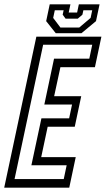

<svg xmlns="http://www.w3.org/2000/svg" viewBox="-44 -870 490 890"><path d="M-24.5 0 124.5 -700H426L396 -558.5H236L207 -424H332.5L302.5 -282.5H177L147 -141.5H307L277 0ZM23.5 -40H251.5L265 -104H101.5L148 -321.5H276.5L290 -385.5H161.5L206.5 -598H370L383.5 -662.5H156ZM214.5 -716 170 -772 186.5 -850H282.5L274.5 -812H313.5L321.5 -850H417.5L401 -772L333.5 -716ZM236 -742.5H323.5L376 -787L383.5 -822.5H342.5L338 -802L316.5 -783.5H260L246.5 -802L251 -822.5H210L202.5 -787Z"/></svg>

Font: Tourney Condensed Regular
Style: Italic
Weight: 400
Width: 3
Italic angle: -12°
Designer: Tyler Finck
Foundry: Etcetera Type Co
Version: Version 1.010; ttfautohint (v1.8.3)